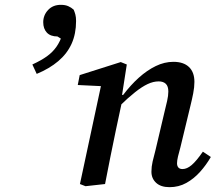

<svg xmlns="http://www.w3.org/2000/svg" viewBox="-20 -762 900 795"><path d="M232 -742Q250 -742 262.5 -736.5Q275 -731 285 -722Q289 -713 292 -702Q295 -691 295 -675Q295 -622 276.5 -581Q258 -540 221.5 -509Q185 -478 132 -456L114 -495Q151 -512 174.5 -529Q198 -546 213.5 -568Q229 -590 240 -623L248 -592L218 -611Q189 -611 174 -627Q159 -643 159 -670Q159 -699 179 -720.5Q199 -742 232 -742ZM334 9 311 0 404 -434 427 -404 302 -410 310 -451 480 -505 505 -495 484 -360 488 -355 460 -224Q448 -168 437 -112Q426 -56 415 0ZM682 13Q646 13 626.5 -5Q607 -23 607 -51Q607 -72 612 -93.5Q617 -115 624 -141L661 -298Q667 -322 672 -344Q677 -366 677 -383Q677 -405 666.5 -415Q656 -425 637 -425Q615 -425 591.5 -414Q568 -403 539 -380Q510 -357 473 -321L472 -369H490Q521 -410 555 -440.5Q589 -471 625 -488.5Q661 -506 698 -506Q740 -506 762.5 -484.5Q785 -463 785 -423Q785 -401 780 -375.5Q775 -350 769 -326L727 -152Q721 -131 717 -114Q713 -97 713 -86Q713 -75 718.5 -68.5Q724 -62 736 -62Q754 -62 773.5 -78.5Q793 -95 820 -134L853 -112Q834 -79 808.5 -50.5Q783 -22 751.5 -4.5Q720 13 682 13Z"/></svg>

Font: Source Serif 4 Medium
Style: Italic
Weight: 500
Italic angle: -12°
Designer: Frank Grießhammer
Foundry: Adobe Systems Incorporated
Version: Version 4.004;hotconv 1.0.116;makeotfexe 2.5.65601